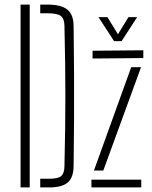

<svg xmlns="http://www.w3.org/2000/svg" viewBox="-20 -820 666 840"><path d="M70 0V-800H110V0ZM156 0V-38H195Q234 -38 247.8 -49.8Q261.5 -61.5 262 -93Q264 -183.5 265 -257.2Q266 -331 266 -400Q266 -469 265 -542.8Q264 -616.5 262 -707Q261.5 -738.5 246 -750.2Q230.5 -762 186 -762H156V-800H186Q247.5 -800 274.5 -778.2Q301.5 -756.5 302 -707Q303.5 -597 304 -498.2Q304.5 -399.5 304 -301Q303.5 -202.5 302 -93Q301.5 -43.5 276.5 -21.8Q251.5 0 195 0ZM380 0V-34H598V0ZM385 -564V-598L607 -600V-566ZM391 -74 554 -526H597L432 -74ZM479 -640 411 -745H450L496 -670L542 -745H580L512 -640Z"/></svg>

Font: Big Shoulders Stencil Text Thin Thin
Style: Regular
Weight: 250
Version: Version 2.001